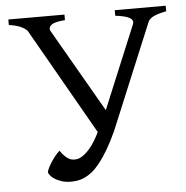

<svg xmlns="http://www.w3.org/2000/svg" viewBox="-48 -662 701 724"><g transform="rotate(-5 302.5 -300.0)"><path d="M605.5 -594.2Q572.3 -587.9 555.7 -579.3Q539.1 -570.8 534.7 -557.1L370.6 -162.1Q352.1 -121.6 335 -92.8Q317.9 -64 302 -44.2Q286.1 -24.4 271.5 -12.9Q256.8 -1.5 243.2 4.6Q229.5 10.7 216.6 12.7Q203.6 14.6 190.9 14.6Q171.9 14.6 156.5 9.5Q141.1 4.4 130.6 -2.4Q120.1 -9.3 114.3 -16.8Q108.4 -24.4 108.4 -28.8Q108.4 -31.7 112.1 -40.3Q115.7 -48.8 122.6 -60.1Q129.4 -71.3 138.4 -83.3Q147.5 -95.2 158.7 -105.5Q167 -93.8 174.3 -86.2Q181.6 -78.6 188.2 -74.5Q194.8 -70.3 200.9 -68.8Q207 -67.4 213.9 -67.4Q228.5 -67.4 242.7 -76.9Q256.8 -86.4 269.3 -100.6Q281.7 -114.7 291.7 -131.6Q301.8 -148.4 308.6 -163.1L84 -557.1Q79.6 -569.8 60.1 -580.1Q40.5 -590.3 9.8 -594.2V-615.2H222.2V-594.2Q184.1 -591.8 170.7 -581.5Q157.2 -571.3 165 -557.1L346.2 -242.7L476.6 -557.1Q481.9 -571.3 467.3 -580.3Q452.6 -589.4 412.6 -594.2V-615.2H605.5Z"/></g></svg>

Font: Gentium Plus Cyr
Style: Regular
Weight: 400
Designer: J. Victor Gaultney, Annie Olsen, Iska Routamaa, Becca Hirsbrunner
Foundry: SIL International
Version: Version 5.000